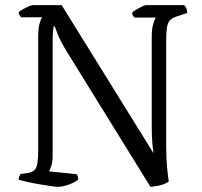

<svg xmlns="http://www.w3.org/2000/svg" viewBox="-20 -724 784 744"><path d="M204 0Q197 0 177 -3Q157 -6 132.5 -10Q108 -14 86 -19Q64 -24 52 -28Q52 -35 55 -41Q58 -47 60 -50L85 -53Q104 -56 113 -64.5Q122 -73 125 -92Q128 -111 128 -143V-582Q128 -614 133.5 -633.5Q139 -653 144 -657H61Q60 -660 56.5 -664Q53 -668 52 -676Q57 -682 68 -688Q79 -694 90.5 -699Q102 -704 107 -704H219L575 -130Q572 -147 570 -173.5Q568 -200 568 -241V-580Q568 -613 574 -632Q580 -651 584 -656H501Q498 -660 495.5 -663Q493 -666 492 -675Q496 -680 507 -686.5Q518 -693 529.5 -698.5Q541 -704 546 -704H694Q699 -699 702 -692Q705 -685 706 -674L667 -661Q648 -655 639 -645.5Q630 -636 627 -618Q624 -600 624 -570V-155Q624 -111 627.5 -74.5Q631 -38 634 -21Q625 -14 612.5 -9.5Q600 -5 586.5 -3Q573 -1 563 0L234 -532Q212 -569 203 -593Q194 -617 192 -622H188Q187 -616 185.5 -602Q184 -588 184 -562V-120Q184 -98 179 -82Q174 -66 170 -60L277 -49Q279 -47 281 -41.5Q283 -36 283 -28Q273 -20 258.5 -13.5Q244 -7 229.5 -3.5Q215 0 204 0Z"/></svg>

Font: Texturina Medium 12pt ExtraLight
Style: Regular
Weight: 250
Version: Version 1.002